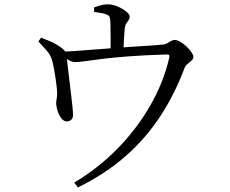

<svg xmlns="http://www.w3.org/2000/svg" viewBox="-20 -794 1040 867"><path d="M153.4 -606.8 165.4 -624Q187.3 -615.2 207.7 -606.9Q228.1 -598.5 244.6 -587Q266.6 -572.8 273.5 -562.5Q280.5 -552.3 281.7 -534.2Q281.9 -527.6 285 -501.2Q288 -474.8 292.3 -439.7Q296.6 -404.6 300.7 -370.1Q304.9 -335.5 307.4 -310.2Q309.8 -284.8 309.8 -278.5Q310.6 -262.2 302.8 -254.4Q295.1 -246.6 283.3 -245.8Q269.5 -245 258.4 -258.3Q247.3 -271.5 241 -290.3Q234.6 -309.1 233.8 -323.2Q232.8 -332 235.3 -344.4Q237.8 -356.8 238 -370.2Q238.2 -382.6 235.9 -401.9Q233.7 -421.2 230.6 -443Q227.4 -464.8 223.7 -483.8Q220 -502.8 217.2 -514.4Q210.1 -543.4 191.8 -564.5Q173.4 -585.6 153.4 -606.8ZM254 -543.8 253.4 -560.8Q284.8 -561.2 328.4 -564.3Q372 -567.5 418.8 -571.3Q465.6 -575.2 506 -577.8Q541.2 -580.8 581.1 -583.2Q621.1 -585.6 657.6 -588.1Q694.2 -590.6 718.2 -592.8Q727.6 -594 736 -599.2Q744.4 -604.3 752.6 -609Q760.7 -613.7 768.7 -613.7Q779.8 -613.7 794.3 -605.2Q808.7 -596.7 822.1 -584.1Q835.4 -571.5 844.3 -558.5Q853.2 -545.5 853.2 -537.1Q853.2 -528.4 845 -520.7Q836.9 -513.1 827.2 -505.4Q817.4 -497.7 813.8 -488.3Q769.3 -369.1 703.8 -269.1Q638.3 -169.1 547 -88.8Q455.8 -8.6 332 52.3L315.2 30.6Q422.4 -33.1 509.9 -122.2Q597.4 -211.3 657.9 -316.5Q718.4 -421.6 743.8 -531.5Q746 -542.4 743.8 -545.3Q741.5 -548.2 731.1 -548Q631.6 -545 560.1 -539.5Q488.7 -534 440.2 -527.8Q391.8 -521.6 363.1 -517.6Q334.3 -513.6 321.2 -513.6Q306.3 -513.6 292.4 -521.5Q278.6 -529.4 254 -543.8ZM405.4 -740 404.4 -760.4Q421.8 -766.6 436.2 -770.5Q450.6 -774.4 466.8 -774.4Q488.2 -774.4 511.1 -764.7Q534 -755.1 549.8 -742.1Q565.7 -729.1 565.7 -719.3Q565.7 -709.8 560.3 -702.6Q554.9 -695.4 549.7 -687.1Q544.5 -678.8 543.1 -663.6Q541.7 -648.6 540.3 -627.1Q539 -605.6 538.3 -584.9Q537.6 -564.2 537.6 -549.8L479.6 -549.2Q479.6 -555.2 479.6 -573.4Q479.6 -591.7 479.6 -615.3Q479.6 -639 479.1 -661Q478.6 -683 478.4 -695.5Q477.4 -711.7 474.8 -717.9Q472.2 -724.2 460.2 -729Q450.5 -733.1 435.5 -735.5Q420.4 -738 405.4 -740Z"/></svg>

Font: Noto Serif TC
Style: Regular
Weight: 200
Designer: Ryoko NISHIZUKA 西塚涼子 (kana & ideographs); Frank Grießhammer (Latin, Greek & Cyrillic); Wenlong ZHANG 张文龙 (bopomofo); San
Foundry: Adobe
Version: Version 2.001;hotconv 1.1.0;makeotfexe 2.6.0